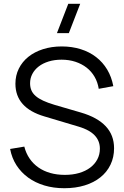

<svg xmlns="http://www.w3.org/2000/svg" viewBox="-20 -980 656 1015"><path d="M281 -805 341 -960H404L344 -805ZM320 15Q263 15 214.8 0.5Q166.5 -14 129.2 -41Q92 -68 67.2 -106.2Q42.5 -144.5 33.5 -192.5L108.5 -205Q117.5 -169.5 136.5 -141.8Q155.5 -114 183 -94.8Q210.5 -75.5 245.8 -65.5Q281 -55.5 323 -55.5Q364.5 -55.5 398.5 -65.5Q432.5 -75.5 456.8 -93.8Q481 -112 494.5 -137.5Q508 -163 508 -194Q508 -277 397.5 -310L215 -364.5Q61.5 -409.5 61.5 -537.5Q61.5 -581 79.5 -617.2Q97.5 -653.5 129.8 -679.5Q162 -705.5 207.2 -720Q252.5 -734.5 306.5 -734.5Q360.5 -734.5 406.8 -720Q453 -705.5 488.2 -678.2Q523.5 -651 546.8 -612Q570 -573 579 -524.5L502 -510.5Q496.5 -545.5 480 -574Q463.5 -602.5 437.8 -622.5Q412 -642.5 378.5 -653.5Q345 -664.5 305.5 -664.5Q268 -664.5 237.2 -655Q206.5 -645.5 184.8 -628.8Q163 -612 151 -589.2Q139 -566.5 139 -540Q139 -519 146 -502.5Q153 -486 168.5 -472.5Q184 -459 208.2 -447.8Q232.5 -436.5 267.5 -426L408 -385Q495 -359.5 539 -312.5Q583 -265.5 583 -196.5Q583 -148.5 564.2 -109.5Q545.5 -70.5 511 -42.8Q476.5 -15 428 0Q379.5 15 320 15Z"/></svg>

Font: Vela Sans
Style: Regular
Weight: 400
Designer: Principal design: Mikhail Sharanda - project Manrope.
Design modification: Ravid Balaliev
Foundry: Mikhail Sharanda
Version: Version 1.001